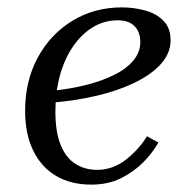

<svg xmlns="http://www.w3.org/2000/svg" viewBox="-20 -490 497 520"><path d="M227 10Q172 10 132 -13.5Q92 -37 70 -82Q48 -127 48 -190Q48 -271 82.5 -334.5Q117 -398 176.5 -434Q236 -470 310 -470Q343 -470 373.5 -461.5Q404 -453 423 -433.5Q442 -414 442 -381Q442 -346 416 -317Q390 -288 344.5 -266Q299 -244 241 -230.5Q183 -217 120 -212V-244Q170 -249 213.5 -260Q257 -271 290 -287.5Q323 -304 341.5 -326.5Q360 -349 360 -376Q360 -403 344.5 -419Q329 -435 299 -435Q262 -435 231 -416Q200 -397 177 -363Q154 -329 142 -284.5Q130 -240 130 -188Q130 -132 144.5 -97Q159 -62 184.5 -46Q210 -30 243 -30Q286 -30 321.5 -58Q357 -86 378 -121L409 -104Q394 -77 368.5 -51Q343 -25 308 -7.5Q273 10 227 10Z"/></svg>

Font: Brygada 1918
Style: Italic
Weight: 400
Italic angle: -8°
Designer: Mateusz Machalski | Borys Kosmynka | Przemek Hoffer
Foundry: NIEPODLEGLA 2018
Version: Version 3.006